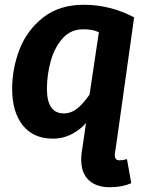

<svg xmlns="http://www.w3.org/2000/svg" viewBox="-20 -566 615 806"><path d="M513 102 531 203Q492 220 441 220Q384 220 352.5 190Q321 160 321 105Q321 85 323 74L334 -1L341 -50Q320 -24 283 -4Q246 16 202 16Q120 16 75.5 -40Q31 -96 31 -193Q31 -278 62 -358.5Q93 -439 161 -492.5Q229 -546 332 -546Q443 -546 543 -493L474 -1L463 74Q462 78 462 85Q462 97 467 102Q472 107 483 107Q495 107 513 102ZM356 -169 395 -431Q378 -438 363.5 -440.5Q349 -443 329 -443Q277 -443 243 -405Q209 -367 193 -309.5Q177 -252 177 -193Q177 -90 248 -90Q278 -90 303.5 -110Q329 -130 356 -169Z"/></svg>

Font: Fira Sans SemiBold
Style: Italic
Weight: 600
Italic angle: -8°
Designer: bBox Type GmbH & Carrois Corporate GbR & Edenspiekermann AG
Foundry: bBox Type GmbH & Carrois Corporate GbR & Edenspiekermann AG
Version: Version 4.301